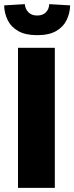

<svg xmlns="http://www.w3.org/2000/svg" viewBox="-38 -908 359 928"><path d="M49 0V-677H227V0ZM141 -738Q85 -738 50 -758Q15 -778 -1 -811Q-17 -844 -18 -882L82 -888Q84 -864 99.5 -848.5Q115 -833 141 -833Q169 -833 184 -848.5Q199 -864 200 -888L301 -882Q300 -844 284 -811Q268 -778 233.5 -758Q199 -738 141 -738Z"/></svg>

Font: Cairo Play Black
Style: Regular
Weight: 900
Version: Version 3.119